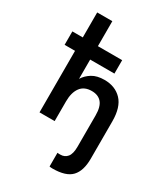

<svg xmlns="http://www.w3.org/2000/svg" viewBox="-229 -804 1021 1165"><g transform="rotate(30 282.0 -222.0)"><path d="M24 -525H97V-700H203V-525H373V-431H203V-296Q222 -327 255.5 -347.5Q289 -368 341 -368Q416 -368 461.5 -320.5Q507 -273 507 -173V88Q507 173 468 214.5Q429 256 335 256Q329 256 324 255.5Q319 255 314 254V158Q319 159 324.5 159Q330 159 335 159Q365 159 383 137Q401 115 401 65V-154Q401 -215 377 -243Q353 -271 308 -271Q255 -271 229 -235.5Q203 -200 203 -138V0H97V-431H24Z"/></g></svg>

Font: Tilda Sans Semibold
Style: Regular
Weight: 600
Designer: ParaType Ltd
Foundry: ParaType Ltd
Version: Version 1.009